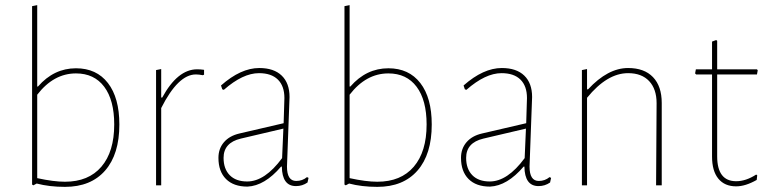

<svg xmlns="http://www.w3.org/2000/svg" viewBox="-20 -722 2986 748"><path d="M276 -456Q356 -456 400.5 -398.5Q445 -341 445 -237Q445 -121 389.5 -57.5Q334 6 233 6Q172 6 123 -7L110 0L105 -3V-698L125 -702V-385H128Q190 -456 276 -456ZM276 -436Q189 -436 125 -353V-28Q189 -14 233 -14Q325 -14 375 -72.5Q425 -131 425 -237Q425 -332 386 -384Q347 -436 276 -436Z M608 -453V-342H612Q672 -452 748 -452Q761 -452 775 -450V-431L770 -429Q755 -432 743 -432Q674 -432 608 -301V0H588V-449Z M990 -457Q1047 -457 1077.5 -427.5Q1108 -398 1108 -344Q1108 -332 1103 -209Q1098 -86 1098 -73Q1098 -17 1134 -17Q1158 -17 1176 -32L1182 -29L1178 -11Q1158 3 1133 3Q1079 3 1078 -73H1075Q1011 2 944 5Q890 5 860.5 -24.5Q831 -54 831 -107Q831 -143 852.5 -168Q874 -193 913 -202L1085 -242L1088 -340Q1088 -387 1062.5 -412Q1037 -437 989 -437Q926 -437 852 -372L846 -374L841 -389Q918 -457 990 -457ZM1084 -221 918 -182Q851 -166 851 -107Q851 -64 875 -39.5Q899 -15 943 -15Q1012 -15 1079 -106Z M1493 -456Q1573 -456 1617.5 -398.5Q1662 -341 1662 -237Q1662 -121 1606.5 -57.5Q1551 6 1450 6Q1389 6 1340 -7L1327 0L1322 -3V-698L1342 -702V-385H1345Q1407 -456 1493 -456ZM1493 -436Q1406 -436 1342 -353V-28Q1406 -14 1450 -14Q1542 -14 1592 -72.5Q1642 -131 1642 -237Q1642 -332 1603 -384Q1564 -436 1493 -436Z M1935 -457Q1992 -457 2022.5 -427.5Q2053 -398 2053 -344Q2053 -332 2048 -209Q2043 -86 2043 -73Q2043 -17 2079 -17Q2103 -17 2121 -32L2127 -29L2123 -11Q2103 3 2078 3Q2024 3 2023 -73H2020Q1956 2 1889 5Q1835 5 1805.5 -24.5Q1776 -54 1776 -107Q1776 -143 1797.5 -168Q1819 -193 1858 -202L2030 -242L2033 -340Q2033 -387 2007.5 -412Q1982 -437 1934 -437Q1871 -437 1797 -372L1791 -374L1786 -389Q1863 -457 1935 -457ZM2029 -221 1863 -182Q1796 -166 1796 -107Q1796 -64 1820 -39.5Q1844 -15 1888 -15Q1957 -15 2024 -106Z M2267 -453V-374H2271Q2348 -457 2427 -457Q2490 -457 2524 -421.5Q2558 -386 2558 -321V0H2536L2538 -320Q2538 -375 2509 -406Q2480 -437 2427 -437Q2345 -437 2267 -341V0H2247V-449Z M2848 4Q2803 4 2778.5 -26Q2754 -56 2754 -112V-432H2692L2688 -436L2691 -452H2754V-560L2770 -566L2774 -563V-452H2929L2932 -448L2929 -432H2774V-113Q2774 -16 2848 -16Q2886 -16 2926 -42L2930 -39L2928 -21Q2884 4 2848 4Z"/></svg>

Font: Alegreya Sans Thin
Style: Regular
Weight: 100
Designer: Juan Pablo del Peral
Foundry: Huerta Tipografica
Version: Version 2.007